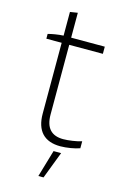

<svg xmlns="http://www.w3.org/2000/svg" viewBox="-124 -703 617 932"><g transform="rotate(15 185.0 -237.5)"><path d="M232 3C263 3 305 -4 329 -13V-48C304 -40 263 -34 237 -34C178 -34 147 -66 147 -134V-484H316V-520H147V-645L109 -639V-520C83 -519 50 -513 32 -508V-484H109V-128C109 -42 151 3 232 3ZM167 170H193L245 34H207Z"/></g></svg>

Font: Fixel Text ExtraLight
Style: Regular
Weight: 200
Width: 4
Designer: AlfaBravo + MacPaw
Foundry: Kyrylo Tkachov, Marchela Mozhyna, Serhii Makarenko, Maria Weinstein, Zakhar Kryvoshyya
Version: Version 1.211